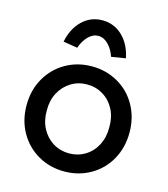

<svg xmlns="http://www.w3.org/2000/svg" viewBox="-115 -864 846 964"><g transform="rotate(15 307.5 -381.5)"><path d="M308 10Q233 10 172 -25Q111 -60 75.5 -122Q40 -184 40 -263Q40 -342 75.5 -404Q111 -466 172 -501Q233 -536 308 -536Q382 -536 443.5 -501Q505 -466 540 -403.5Q575 -341 575 -263Q575 -185 540 -122.5Q505 -60 443.5 -25Q382 10 308 10ZM308 -442Q262 -442 224.5 -419Q187 -396 165.5 -355.5Q144 -315 145 -263Q144 -212 165.5 -171Q187 -130 224.5 -107Q262 -84 308 -84Q354 -84 391.5 -107Q429 -130 450 -171Q471 -212 470 -263Q471 -315 450 -355.5Q429 -396 391.5 -419Q354 -442 308 -442ZM461 -619 387 -607Q375 -643 351.5 -667.5Q328 -692 299 -692Q270 -692 246.5 -667.5Q223 -643 211 -607L137 -619Q151 -689 194.5 -731Q238 -773 299 -773Q360 -773 403.5 -731Q447 -689 461 -619Z"/></g></svg>

Font: Lexend
Style: Regular
Weight: 400
Designer: Thomas Jockin
Foundry: Lexend
Version: Version 1.000